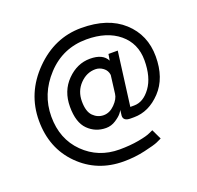

<svg xmlns="http://www.w3.org/2000/svg" viewBox="-130 -765 1059 1030"><g transform="rotate(-20 399.5 -249.5)"><path d="M407 126Q256 126 154.5 24.5Q53 -77 53 -234.5Q53 -392 168 -508.5Q283 -625 435.5 -625Q588 -625 674 -546.5Q760 -468 760 -345Q760 -222 692 -150Q624 -78 539 -78H519Q479 -78 479 -107Q479 -111 480 -116L483 -141Q483 -138 472 -123.5Q461 -109 435 -92Q409 -75 379 -75Q319 -75 277 -116.5Q235 -158 235 -248Q235 -338 292.5 -396Q350 -454 423.5 -454Q497 -454 520 -408L526 -444H579L539 -137H561Q614 -137 655 -193.5Q696 -250 696 -346.5Q696 -443 626.5 -500.5Q557 -558 441 -558Q306 -558 214.5 -459.5Q123 -361 123 -232.5Q123 -104 205 -23Q287 58 407 58Q467 58 517 49Q567 40 587 30L607 21L634 78Q624 83 606 91Q588 99 529 112.5Q470 126 407 126ZM431 -391Q381 -391 343 -351.5Q305 -312 305 -253.5Q305 -195 330.5 -169.5Q356 -144 390.5 -144Q425 -144 454 -173.5Q483 -203 486 -231L499 -334Q496 -360 475.5 -375.5Q455 -391 431 -391Z"/></g></svg>

Font: Belgrano
Style: Regular
Weight: 400
Version: Version 1.002